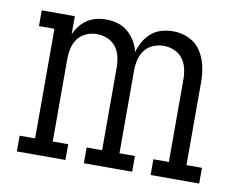

<svg xmlns="http://www.w3.org/2000/svg" viewBox="-63 -612 877 697"><g transform="rotate(10 375.0 -264.0)"><path d="M39 0V-58H96V-462H39V-520H161V-453Q168 -470 179.5 -484.5Q191 -499 206 -509Q221 -519 239 -523.5Q257 -528 275 -528Q297 -528 318 -522Q339 -516 355.5 -502Q372 -488 383 -469.5Q394 -451 399 -430Q405 -450 415.5 -469Q426 -488 442.5 -502Q459 -516 480 -522Q501 -528 522 -528Q542 -528 561.5 -522.5Q581 -517 597.5 -505.5Q614 -494 625 -477Q636 -460 642.5 -441Q649 -422 651.5 -402Q654 -382 654 -362V-58H711V0H532V-58H589V-362Q589 -382 584.5 -402Q580 -422 568 -438Q556 -454 537 -462Q518 -470 498 -470Q478 -470 459 -462Q440 -454 428 -438Q416 -422 411.5 -402Q407 -382 407 -362V-58H464V0H286V-58H343V-362Q343 -382 338.5 -402Q334 -422 322 -438Q310 -454 291 -462Q272 -470 252 -470Q232 -470 213 -462Q194 -454 182 -438Q170 -422 165.5 -402Q161 -382 161 -362V-58H218V0Z"/></g></svg>

Font: Iosevka Etoile Light
Style: Regular
Weight: 300
Designer: Belleve Invis
Foundry: Belleve Invis
Version: Version 25.0.1; ttfautohint (v1.8.4)